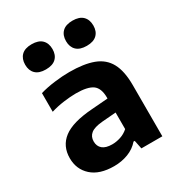

<svg xmlns="http://www.w3.org/2000/svg" viewBox="-187 -911 969 1044"><g transform="rotate(-30 297.0 -389.5)"><path d="M225.5 10Q134.5 10 85.8 -34Q37 -78 37 -148Q37 -224 93.2 -267Q149.5 -310 274.5 -319L377 -327V-332.5Q377 -392 345.8 -414.5Q314.5 -437 241 -437Q207.5 -437 164.8 -431.2Q122 -425.5 83 -413.5V-530.5Q125.5 -543 175.5 -549.2Q225.5 -555.5 268.5 -555.5Q359.5 -555.5 418 -533.8Q476.5 -512 504.5 -460.8Q532.5 -409.5 532.5 -321V0H401L390 -53.5H382.5Q355 -21.5 314 -5.8Q273 10 225.5 10ZM195 -162Q195 -132 215 -115Q235 -98 275.5 -98Q301.5 -98 328.2 -106.8Q355 -115.5 377 -135V-239L289.5 -232Q238.5 -227.5 216.8 -210Q195 -192.5 195 -162ZM423.5 -631Q380.5 -631 359 -652Q337.5 -673 337.5 -709.5Q337.5 -746.5 359 -767.8Q380.5 -789 423.5 -789Q466 -789 487.5 -767.8Q509 -746.5 509 -709.5Q509 -673 487.5 -652Q466 -631 423.5 -631ZM166.5 -631Q124 -631 102.5 -652Q81 -673 81 -709.5Q81 -746.5 102.5 -767.8Q124 -789 166.5 -789Q209.5 -789 231 -767.8Q252.5 -746.5 252.5 -709.5Q252.5 -673 231 -652Q209.5 -631 166.5 -631Z"/></g></svg>

Font: Encode Sans Semi Expanded
Style: Bold
Weight: 700
Width: 6
Designer: Multiple Designers
Foundry: Impallari Type
Version: Version 3.000; ttfautohint (v1.8.3) -l 8 -r 50 -G 200 -x 14 